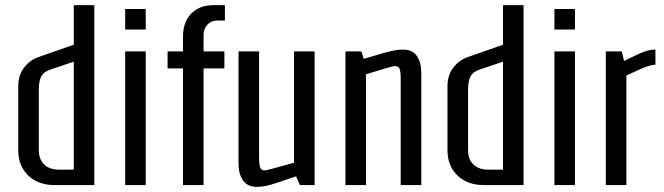

<svg xmlns="http://www.w3.org/2000/svg" viewBox="-20 -720 2585 747"><path d="M51 -136V-385Q51 -428 74.5 -458Q98 -488 133 -499L267 -546V-700H347V0H192Q129 0 90 -37Q51 -74 51 -136ZM267 -60V-480L178 -450Q152 -442 141.5 -424.5Q131 -407 131 -369V-136Q131 -100 152 -80Q173 -60 209 -60Z M467 -605V-685H547V-605ZM467 0V-520H547V0Z M692 -454H632V-520H692V-578Q692 -634 724 -667Q756 -700 811 -700H855V-640H825Q802 -640 787 -624Q772 -608 772 -585V-520H853V-454H772V0H692Z M908 -83V-520H988V-109Q988 -81 992 -69Q996 -57 1011 -57Q1018 -57 1124 -87V-520H1204V0H1147L1132 -34Q1116 -28 1108 -26Q1061 -9 1032 -1Q1003 7 979 7Q943 7 925.5 -18Q908 -43 908 -83Z M1324 -520H1386L1395 -491L1436 -503Q1478 -516 1502.5 -521.5Q1527 -527 1549 -527Q1585 -527 1602 -502Q1619 -477 1619 -437V0H1539V-411Q1539 -440 1535 -451.5Q1531 -463 1515 -463Q1507 -463 1404 -431V0H1324Z M1721 -136V-385Q1721 -428 1744.5 -458Q1768 -488 1803 -499L1937 -546V-700H2017V0H1862Q1799 0 1760 -37Q1721 -74 1721 -136ZM1937 -60V-480L1848 -450Q1822 -442 1811.5 -424.5Q1801 -407 1801 -369V-136Q1801 -100 1822 -80Q1843 -60 1879 -60Z M2137 -605V-685H2217V-605ZM2137 0V-520H2217V0Z M2337 -520H2399L2408 -483L2433 -495Q2465 -511 2486.5 -519Q2508 -527 2530 -527V-468Q2517 -468 2495 -460.5Q2473 -453 2417 -426V0H2337Z"/></svg>

Font: Homenaje
Style: Regular
Weight: 400
Designer: Constanza Artigas Preller, Agustina Mingote
Foundry: Constanza Artigas Preller, Agustina Mingote
Version: Version 1.100